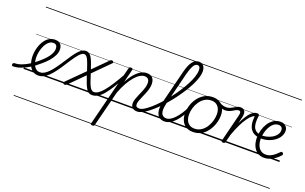

<svg xmlns="http://www.w3.org/2000/svg" viewBox="-297 -1556 4140 2607"><g transform="rotate(20 1773.0 -252.0)"><path d="M-148 17Q-157 17 -161 9.5Q-165 2 -164 -7Q-163 -16 -156 -23.5Q-149 -31 -136 -31Q-89 -31 -36.5 -51Q16 -71 69.5 -105Q123 -139 172 -183Q217 -221 251 -259Q285 -297 303 -334Q321 -371 321 -405Q321 -436 307 -453Q293 -470 264 -470Q253 -470 248.5 -477Q244 -484 245.5 -494Q247 -504 254.5 -511.5Q262 -519 274 -519Q308 -519 331 -506Q354 -493 365.5 -469.5Q377 -446 377 -414Q377 -371 355.5 -327Q334 -283 295 -238Q256 -193 200 -148Q145 -99 84.5 -62Q24 -25 -35 -4Q-94 17 -148 17ZM0 378H444V388H0ZM0 -20H444V0H0ZM0 -505H444V-500H0ZM0 -898H444V-888H0Z M217 17Q183 17 157 4.5Q131 -8 112 -30.5Q93 -53 81 -82Q69 -111 63 -143.5Q57 -176 57 -209Q57 -250 65.5 -293Q74 -336 91 -376.5Q108 -417 133.5 -449Q159 -481 194.5 -500Q230 -519 275 -519Q284 -519 288 -511.5Q292 -504 290 -494Q288 -484 281.5 -477Q275 -470 264 -470Q234 -470 210 -454Q186 -438 167.5 -410.5Q149 -383 136 -349.5Q123 -316 116.5 -280.5Q110 -245 110 -212Q110 -177 117 -145Q124 -113 138 -87.5Q152 -62 173.5 -47Q195 -32 224 -32Q254 -32 282.5 -47Q311 -62 342 -92.5Q373 -123 408.5 -171Q444 -219 487 -286Q527 -349 558.5 -393.5Q590 -438 616.5 -465.5Q643 -493 667.5 -506Q692 -519 717 -519Q726 -519 730 -512Q734 -505 732.5 -495.5Q731 -486 724.5 -478.5Q718 -471 708 -471Q687 -471 662 -450Q637 -429 603 -382.5Q569 -336 520 -259Q477 -190 438.5 -138.5Q400 -87 364.5 -52.5Q329 -18 293 -0.5Q257 17 217 17ZM444 378H482V388H444ZM444 -20H482V0H444ZM444 -505H482V-500H444ZM444 -898H482V-888H444Z M994 17Q966 17 946 3.5Q926 -10 909 -38Q892 -66 875.5 -109Q859 -152 839 -212L630 -3Q622 5 615 8.5Q608 12 600 12Q585 12 577 0.5Q569 -11 585 -28L823 -265Q804 -323 789.5 -362.5Q775 -402 762.5 -426Q750 -450 736.5 -460.5Q723 -471 705 -471Q695 -471 690 -478.5Q685 -486 686 -495.5Q687 -505 695 -512Q703 -519 716 -519Q743 -519 763 -506Q783 -493 799 -467Q815 -441 830.5 -401Q846 -361 864 -306L1060 -502Q1068 -511 1074.5 -515Q1081 -519 1089 -519Q1100 -519 1107.5 -513.5Q1115 -508 1116.5 -499.5Q1118 -491 1108 -482L881 -254Q900 -194 914.5 -151.5Q929 -109 943 -82.5Q957 -56 972 -43.5Q987 -31 1006 -31Q1016 -31 1021 -23.5Q1026 -16 1024.5 -7Q1023 2 1015.5 9.5Q1008 17 994 17ZM481 378H1146V388H481ZM481 -20H1146V0H481ZM481 -505H1146V-500H481ZM481 -898H1146V-888H481Z M994 17Q984 17 979 9.5Q974 2 975 -7Q976 -16 984 -23.5Q992 -31 1007 -31Q1036 -31 1068 -52Q1100 -73 1137.5 -117.5Q1175 -162 1220.5 -232.5Q1266 -303 1322 -403Q1327 -413 1336.5 -412Q1346 -411 1351.5 -404Q1357 -397 1351 -387Q1292 -276 1244.5 -199Q1197 -122 1156 -74.5Q1115 -27 1076 -5Q1037 17 994 17ZM1146 378V388ZM1146 -20V0ZM1146 -505V-500ZM1146 -898V-888Z M1142 403Q1128 403 1122 397Q1116 391 1118 379L1339 -495Q1342 -506 1348 -510.5Q1354 -515 1368 -515Q1384 -515 1390.5 -509.5Q1397 -504 1394 -493L1346 -300Q1387 -378 1429.5 -426Q1472 -474 1514 -496.5Q1556 -519 1595 -519Q1633 -519 1658 -505.5Q1683 -492 1696 -465Q1709 -438 1709 -400Q1709 -365 1699 -328.5Q1689 -292 1674 -256Q1659 -220 1644 -186.5Q1629 -153 1619 -124.5Q1609 -96 1609 -76Q1609 -52 1621.5 -41.5Q1634 -31 1660 -31Q1669 -31 1673 -23.5Q1677 -16 1675.5 -7Q1674 2 1667.5 9.5Q1661 17 1648 17Q1602 17 1578 -6Q1554 -29 1554 -71Q1554 -97 1564 -127.5Q1574 -158 1589 -192Q1604 -226 1618.5 -260.5Q1633 -295 1643 -329Q1653 -363 1653 -393Q1653 -429 1636 -449Q1619 -469 1582 -469Q1551 -469 1516 -448Q1481 -427 1444 -384.5Q1407 -342 1370.5 -278.5Q1334 -215 1302 -130L1172 384Q1169 394 1162.5 398.5Q1156 403 1142 403ZM1146 378H1800V388H1146ZM1146 -20H1800V0H1146ZM1146 -505H1800V-500H1146ZM1146 -898H1800V-888H1146Z M1649 17Q1636 17 1632 9.5Q1628 2 1630.5 -7Q1633 -16 1641 -23.5Q1649 -31 1662 -31Q1690 -31 1729 -54.5Q1768 -78 1815 -118.5Q1862 -159 1911.5 -212.5Q1961 -266 2009.5 -327.5Q2058 -389 2100.5 -453.5Q2143 -518 2176 -580Q2209 -642 2227.5 -697.5Q2246 -753 2246 -796Q2246 -808 2254.5 -814.5Q2263 -821 2273.5 -821Q2284 -821 2292.5 -814.5Q2301 -808 2301 -796Q2301 -756 2285 -705.5Q2269 -655 2240.5 -597.5Q2212 -540 2173.5 -479.5Q2135 -419 2090.5 -359Q2046 -299 1998 -243.5Q1950 -188 1901 -140.5Q1852 -93 1806.5 -58Q1761 -23 1720.5 -3Q1680 17 1649 17ZM1800 378V388ZM1800 -20V0ZM1800 -505V-500ZM1800 -898V-888Z M2042 17Q1990 17 1959 -12Q1928 -41 1921 -96Q1914 -151 1933 -227L2052 -702Q2079 -808 2117 -857.5Q2155 -907 2209 -907Q2240 -907 2260.5 -892Q2281 -877 2291 -852.5Q2301 -828 2301 -796Q2301 -784 2292.5 -777.5Q2284 -771 2273.5 -771Q2263 -771 2254.5 -777.5Q2246 -784 2246 -796Q2246 -814 2242.5 -827.5Q2239 -841 2229.5 -849Q2220 -857 2205 -857Q2184 -857 2166.5 -840Q2149 -823 2133.5 -785.5Q2118 -748 2101 -686L1984 -218Q1969 -154 1972.5 -112.5Q1976 -71 1997 -51Q2018 -31 2054 -31Q2065 -31 2069.5 -23.5Q2074 -16 2072 -7Q2070 2 2062.5 9.5Q2055 17 2042 17ZM1800 378H2194V388H1800ZM1800 -20H2194V0H1800ZM1800 -505H2194V-500H1800ZM1800 -898H2194V-888H1800Z M2042 17Q2032 17 2027 9.5Q2022 2 2023 -7Q2024 -16 2032 -23.5Q2040 -31 2055 -31Q2082 -31 2112.5 -49.5Q2143 -68 2173.5 -101Q2204 -134 2233.5 -178.5Q2263 -223 2288 -276Q2293 -286 2301.5 -286Q2310 -286 2316.5 -279.5Q2323 -273 2319 -263Q2293 -203 2261.5 -152Q2230 -101 2194.5 -63Q2159 -25 2120.5 -4Q2082 17 2042 17ZM2194 378V388ZM2194 -20V0ZM2194 -505V-500ZM2194 -898V-888Z M2452 19Q2393 19 2352 -7Q2311 -33 2289.5 -79.5Q2268 -126 2268 -186Q2268 -242 2286.5 -300.5Q2305 -359 2341.5 -408.5Q2378 -458 2431 -488.5Q2484 -519 2554 -519Q2611 -519 2652 -494Q2693 -469 2715 -424Q2737 -379 2737 -320Q2737 -277 2725.5 -230Q2714 -183 2691.5 -139Q2669 -95 2635 -59Q2601 -23 2555 -2Q2509 19 2452 19ZM2457 -31Q2511 -31 2553 -58Q2595 -85 2623 -127.5Q2651 -170 2665.5 -220Q2680 -270 2680 -315Q2680 -362 2664.5 -396.5Q2649 -431 2619.5 -450Q2590 -469 2549 -469Q2495 -469 2453.5 -443Q2412 -417 2383 -374.5Q2354 -332 2339.5 -283Q2325 -234 2325 -188Q2325 -141 2340.5 -105.5Q2356 -70 2385.5 -50.5Q2415 -31 2457 -31ZM2194 378H2795V388H2194ZM2194 -20H2795V0H2194ZM2194 -505H2795V-500H2194ZM2194 -898H2795V-888H2194Z M2762 -407Q2746 -407 2726 -412Q2706 -417 2687 -426Q2668 -435 2652 -447Q2644 -453 2642 -461Q2640 -469 2643 -476Q2646 -483 2653 -485Q2660 -487 2668 -481Q2698 -462 2722 -456.5Q2746 -451 2765 -451Q2794 -451 2817.5 -461Q2841 -471 2862 -484Q2883 -497 2905 -507.5Q2927 -518 2951 -518Q2961 -518 2965 -510.5Q2969 -503 2968 -494Q2967 -485 2960.5 -477.5Q2954 -470 2942 -470Q2924 -470 2905 -460.5Q2886 -451 2865 -438Q2844 -425 2818.5 -416Q2793 -407 2762 -407ZM2796 378V388ZM2796 -20V0ZM2796 -505V-500ZM2796 -898V-888Z M2889 15Q2877 15 2869.5 10Q2862 5 2865 -5L2964 -401Q2973 -435 2968.5 -452.5Q2964 -470 2942 -470Q2932 -470 2927.5 -477.5Q2923 -485 2924.5 -494Q2926 -503 2933 -510.5Q2940 -518 2952 -518Q2975 -518 2990.5 -510Q3006 -502 3014 -487.5Q3022 -473 3023 -451.5Q3024 -430 3019 -404L2995 -306Q3025 -369 3051.5 -410.5Q3078 -452 3102 -475.5Q3126 -499 3148 -509Q3170 -519 3189 -519Q3200 -519 3205 -511.5Q3210 -504 3208.5 -494Q3207 -484 3199.5 -477Q3192 -470 3180 -470Q3159 -470 3132.5 -448Q3106 -426 3075.5 -382.5Q3045 -339 3013.5 -274.5Q2982 -210 2951 -125L2919 -4Q2917 6 2910.5 10.5Q2904 15 2889 15ZM2795 378H3199V388H2795ZM2795 -20H3199V0H2795ZM2795 -505H3199V-500H2795ZM2795 -898H3199V-888H2795Z M3318 -217Q3283 -221 3253.5 -236.5Q3224 -252 3203 -281Q3182 -310 3173 -357Q3164 -404 3172 -471L3189 -519Q3206 -519 3214.5 -513Q3223 -507 3221 -492Q3212 -428 3216 -385Q3220 -342 3235 -315.5Q3250 -289 3273.5 -276Q3297 -263 3327 -259Q3336 -259 3340.5 -251.5Q3345 -244 3344.5 -235.5Q3344 -227 3337.5 -221Q3331 -215 3318 -217ZM3199 378H3224V388H3199ZM3199 -20H3224V0H3199ZM3199 -505H3224V-500H3199ZM3199 -898H3224V-888H3199Z M3479 18Q3424 18 3383 -10.5Q3342 -39 3320 -90Q3298 -141 3298 -208Q3298 -261 3313 -315.5Q3328 -370 3357 -416Q3386 -462 3430 -490.5Q3474 -519 3532 -519Q3556 -519 3574.5 -511.5Q3593 -504 3606.5 -490.5Q3620 -477 3627 -460Q3634 -443 3634 -424Q3634 -380 3610 -340Q3586 -300 3543 -270Q3500 -240 3443.5 -225Q3387 -210 3322 -215L3320 -259Q3366 -253 3411.5 -263Q3457 -273 3494.5 -294.5Q3532 -316 3554.5 -347Q3577 -378 3577 -413Q3577 -440 3561.5 -455Q3546 -470 3518 -470Q3478 -470 3447.5 -445Q3417 -420 3396 -381Q3375 -342 3364 -297Q3353 -252 3353 -211Q3353 -158 3369 -117Q3385 -76 3415.5 -53.5Q3446 -31 3489 -31Q3527 -31 3559.5 -47Q3592 -63 3619.5 -86.5Q3647 -110 3668 -132Q3676 -141 3684.5 -140Q3693 -139 3700 -132Q3707 -126 3709 -118Q3711 -110 3704 -100Q3679 -70 3644.5 -43Q3610 -16 3568 1Q3526 18 3479 18ZM3224 378H3699V388H3224ZM3224 -20H3699V0H3224ZM3224 -505H3699V-500H3224ZM3224 -898H3699V-888H3224Z"/></g></svg>

Font: Playwrite DE SAS Guides
Style: Regular
Weight: 400
Designer: Veronika Burian, José Scaglione
Foundry: TypeTogether
Version: Version 1.003